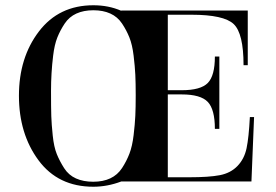

<svg xmlns="http://www.w3.org/2000/svg" viewBox="-20 -690 1048 730"><path d="M335 20Q201 20 126.5 -80.5Q52 -181 52 -326Q52 -471 128 -570.5Q204 -670 335 -670Q393 -670 441 -649V-650H922V-442H906Q906 -563 868.5 -598.5Q831 -634 708 -634H618V-347H671Q743 -347 770 -374.5Q797 -402 797 -475H814V-200H797Q797 -274 770 -302.5Q743 -331 671 -331H618V-16H699Q775 -16 816 -24Q857 -32 883 -59Q909 -86 917.5 -126.5Q926 -167 930 -245H946L936 0H441Q388 20 335 20ZM182 -478Q174 -412 174 -345.5Q174 -279 175 -248.5Q176 -218 180.5 -174.5Q185 -131 196 -104Q207 -77 224 -50.5Q241 -24 269 -11.5Q297 1 334.5 1Q372 1 399.5 -12Q427 -25 444 -51Q461 -77 472 -105.5Q483 -134 488 -176Q493 -218 494.5 -250Q496 -282 496 -328Q496 -374 494.5 -405.5Q493 -437 488 -478.5Q483 -520 472 -547.5Q461 -575 444 -600.5Q427 -626 399.5 -638.5Q372 -651 335 -651Q298 -651 270.5 -638.5Q243 -626 226 -600.5Q209 -575 198 -547.5Q187 -520 182 -478Z"/></svg>

Font: Elsie
Style: Regular
Weight: 400
Designer: Alejandro Inler
Foundry: Alejandro Inler
Version: 1.002